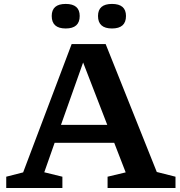

<svg xmlns="http://www.w3.org/2000/svg" viewBox="-20 -934 896 954"><path d="M759 -79.5 852 -56V0H514.5V-56L604.5 -77.5L547.5 -224.5H251.5L200 -78L290 -56V0H11V-56L95 -77.5L336 -715H505ZM283 -313.5H513L393 -623.5ZM306.5 -792.5Q237 -792.5 237 -854.5Q237 -914.5 306.5 -914.5Q376 -914.5 376 -854.5Q376 -792.5 306.5 -792.5ZM536.5 -792.5Q467 -792.5 467 -854.5Q467 -914.5 536.5 -914.5Q606 -914.5 606 -854.5Q606 -792.5 536.5 -792.5Z"/></svg>

Font: Newsreader 6pt Medium
Style: Regular
Weight: 500
Designer: Hugues Gentile
Foundry: Production Type
Version: Version 1.003; ttfautohint (v1.8.3)